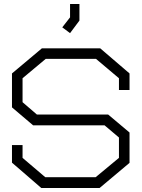

<svg xmlns="http://www.w3.org/2000/svg" viewBox="-20 -942 709 962"><path d="M479 0H187L40 -127V-215H93V-151L207 -54H459L576 -151V-253L504 -314H146L40 -404V-574L190 -700H482L629 -574V-491H576V-550L461 -647H209L93 -550V-430L165 -368H522L629 -278V-126ZM292 -805 331 -855V-922H378V-839L331 -776Z"/></svg>

Font: Turret Road
Style: Regular
Weight: 400
Designer: Noponies
Foundry: Noponies
Version: Version 1.001; ttfautohint (v1.8)